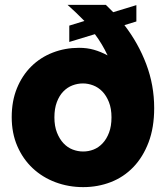

<svg xmlns="http://www.w3.org/2000/svg" viewBox="-20 -760 680 787"><path d="M28 -280Q28 -346 49.5 -398.5Q71 -451 108.5 -488Q146 -525 196.5 -544.5Q247 -564 304 -564Q337 -564 365 -556Q393 -548 421 -533Q399 -580 369 -620L264 -588V-655L326 -674Q293 -708 257 -740H414L444 -710L539 -739V-672L490 -657Q547 -583 579.5 -497Q612 -411 612 -317Q612 -237 589 -176.5Q566 -116 526.5 -75Q487 -34 434 -13.5Q381 7 321 7Q261 7 207.5 -13Q154 -33 114 -70.5Q74 -108 51 -161Q28 -214 28 -280ZM203 -279Q203 -243 213.5 -216.5Q224 -190 240.5 -172.5Q257 -155 278 -147Q299 -139 321 -139Q343 -139 363.5 -147Q384 -155 400.5 -172.5Q417 -190 427 -216.5Q437 -243 437 -279Q437 -315 426.5 -341.5Q416 -368 399.5 -385Q383 -402 362 -410Q341 -418 320 -418Q298 -418 277 -410Q256 -402 239.5 -385Q223 -368 213 -341.5Q203 -315 203 -279Z"/></svg>

Font: SVN-Poppins
Style: Bold
Weight: 700
Designer: Ninad Kale (Devanagari), Jonny Pinhorn (Latin)
Foundry: Indian Type Foundry
Version: Version 3.200;PS 1.000;hotconv 16.6.54;makeotf.lib2.5.65590